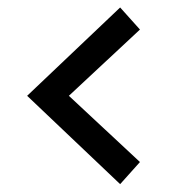

<svg xmlns="http://www.w3.org/2000/svg" viewBox="-20 -562 459 501"><path d="M293.5 -81.5 50.8 -312 293.5 -542.5 345.2 -484.9 159.7 -312 345.2 -139.2Z"/></svg>

Font: Voltaire
Style: Regular
Weight: 400
Designer: Yvonne Schttler
Foundry: Yvonne Schttler
Version: Version 1.003